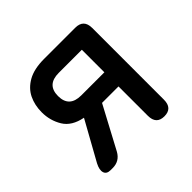

<svg xmlns="http://www.w3.org/2000/svg" viewBox="-131 -628 759 759"><g transform="rotate(-45 248.0 -248.5)"><path d="M82 0Q60 0 55 -16Q50 -32 63 -57L154 -221Q97 -232 74 -270Q51 -308 51 -354Q51 -394 66.5 -426Q82 -458 116.5 -477.5Q151 -497 207 -497H381Q428 -497 428 -449V-48Q428 0 383 0Q338 0 338 -48V-212H246L151 -34Q132 0 94 0ZM209 -291H338V-417H209Q142 -417 142 -354Q142 -291 209 -291Z"/></g></svg>

Font: Zen Maru Gothic Medium
Style: Regular
Weight: 500
Designer: Yoshimichi Ohira
Foundry: Positype
Version: Version 1.001